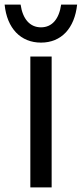

<svg xmlns="http://www.w3.org/2000/svg" viewBox="-56 -809 353 829"><path d="M75 0H167V-565H75ZM-36 -789C-26 -687 33 -625 121 -625C209 -625 266 -687 277 -789H208C199 -727 169 -691 121 -691C73 -691 42 -727 33 -789Z"/></svg>

Font: Bounded Light
Style: Regular
Weight: 300
Designer: Vlad Churkin
Version: Version 3.0